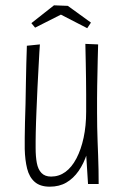

<svg xmlns="http://www.w3.org/2000/svg" viewBox="-20 -692 462 722"><path d="M167 10Q131 10 110.5 -8Q90 -26 82 -58Q74 -90 73 -132Q73 -148 73 -174Q73 -200 74 -233Q75 -266 76 -301Q77 -345 77.5 -384.5Q78 -424 79 -454Q80 -484 80.5 -501.5Q81 -519 81 -520L130 -525Q129 -517 128 -495Q127 -473 125 -439.5Q123 -406 121 -363.5Q119 -321 117 -272Q116 -251 115.5 -232Q115 -213 114.5 -195.5Q114 -178 114 -162.5Q114 -147 114 -135Q114 -103 118.5 -79Q123 -55 136 -41.5Q149 -28 172 -28Q202 -28 226 -45.5Q250 -63 267.5 -96.5Q285 -130 294.5 -174.5Q304 -219 304 -272L330 -286Q330 -240 324.5 -195.5Q319 -151 307 -114Q295 -77 275.5 -49Q256 -21 229.5 -5.5Q203 10 167 10ZM311 0 304 -112Q304 -152 304 -192.5Q304 -233 304 -272Q304 -309 304 -338.5Q304 -368 303.5 -396Q303 -424 302.5 -455.5Q302 -487 301 -527L349 -525Q348 -495 347.5 -468.5Q347 -442 346.5 -417.5Q346 -393 345.5 -369.5Q345 -346 345 -321Q345 -296 345 -268Q345 -241 345.5 -214Q346 -187 347 -160.5Q348 -134 349 -107.5Q350 -81 350.5 -54.5Q351 -28 351 0ZM308 -586 209 -637 112 -588 98 -605 183 -672 235 -670 322 -607Z"/></svg>

Font: Truculenta ExtraLight
Style: Regular
Weight: 250
Version: Version 1.002